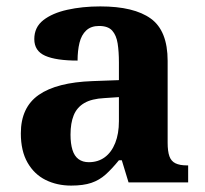

<svg xmlns="http://www.w3.org/2000/svg" viewBox="-20 -569 639 599"><path d="M202 10Q158 10 122.5 -7.5Q87 -25 66 -61.5Q45 -98 45 -153Q45 -234 101 -273Q157 -312 269 -316L351 -319V-374Q351 -408 347 -433.5Q343 -459 330 -473.5Q317 -488 289 -488Q264 -488 249 -474Q234 -460 228 -435.5Q222 -411 222 -380Q155 -380 121 -395Q87 -410 87 -447Q87 -484 115 -506Q143 -528 190 -538.5Q237 -549 293 -549Q398 -549 450.5 -511Q503 -473 503 -379V-124Q503 -97 508.5 -81.5Q514 -66 527.5 -59.5Q541 -53 563 -53H567V0H381L360 -69H351Q329 -42 309.5 -24.5Q290 -7 265 1.5Q240 10 202 10ZM257 -63Q286 -63 307 -78.5Q328 -94 339.5 -123Q351 -152 351 -191V-266L306 -263Q266 -261 243 -247.5Q220 -234 210 -209.5Q200 -185 200 -149Q200 -121 206 -101.5Q212 -82 225 -72.5Q238 -63 257 -63Z"/></svg>

Font: Noto Serif Armenian
Style: Bold
Weight: 700
Version: Version 2.007